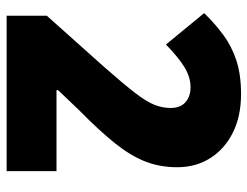

<svg xmlns="http://www.w3.org/2000/svg" viewBox="-106 -658 764 593"><g transform="rotate(90 276.5 -362.0)"><path d="M509 0H29V-124L188 -302Q239 -360 266.5 -395.5Q294 -431 304 -456Q314 -481 314 -506Q314 -537 296 -552.5Q278 -568 250 -568Q219 -568 188.5 -549.5Q158 -531 118 -492L21 -610Q53 -643 88 -669Q123 -695 167 -709.5Q211 -724 271 -724Q339 -724 389.5 -699Q440 -674 468.5 -629.5Q497 -585 497 -527Q497 -473 479 -427.5Q461 -382 422.5 -334Q384 -286 322 -225L259 -159V-154H509Z"/></g></svg>

Font: Noto Sans Khmer UI SemiCondensed Black
Style: Regular
Weight: 900
Width: 4
Designer: Danh Hong and the Monotype Design Team
Foundry: Monotype Imaging Inc.
Version: Version 2.002; ttfautohint (v1.8.4.7-5d5b)